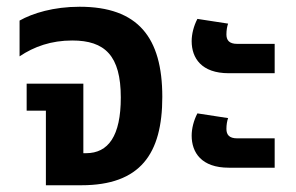

<svg xmlns="http://www.w3.org/2000/svg" viewBox="-20 -549 876 569"><path d="M116 0H221C396 0 461 -93 461 -262C461 -438 389 -529 216 -529C139 -529 77 -510 38 -488V-382C81 -411 132 -429 194 -429C291 -429 338 -384 338 -260C338 -146 301 -95 235 -95H227V-301H59V-221H116Z M658 -332H794V-419H683C659 -419 651 -430 651 -447C651 -459 653 -471 656 -479L565 -493C554 -472 548 -448 548 -427C548 -377 577 -332 658 -332ZM658 -52H794V-139H683C659 -139 651 -150 651 -167C651 -179 653 -191 656 -199L565 -213C554 -192 548 -168 548 -147C548 -97 577 -52 658 -52Z"/></svg>

Font: Noto Sans Thai UI SemCond SemBd
Style: Regular
Weight: 600
Width: 4
Designer: Monotype Design Team
Foundry: Monotype Imaging Inc.
Version: Version 2.000